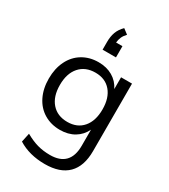

<svg xmlns="http://www.w3.org/2000/svg" viewBox="-239 -897 1082 1230"><g transform="rotate(30 302.0 -281.5)"><path d="M526 -503V-4Q526 108 468.5 165.5Q411 223 299 223Q184 223 101 171L115 105Q163 132 205.5 144Q248 156 299 156Q372 156 409 117.5Q446 79 446 3V-116Q423 -68 378.5 -41.5Q334 -15 273 -15Q207 -15 155.5 -46Q104 -77 76 -134Q48 -191 48 -265Q48 -339 76 -396Q104 -453 155.5 -484Q207 -515 273 -515Q333 -515 377.5 -489Q422 -463 445 -416V-503ZM445 -265Q445 -350 403.5 -398.5Q362 -447 289 -447Q215 -447 172.5 -398.5Q130 -350 130 -265Q130 -180 172.5 -131.5Q215 -83 289 -83Q362 -83 403.5 -131.5Q445 -180 445 -265ZM353 -680V-597H254V-655Q254 -695 265.5 -726.5Q277 -758 305 -786L342 -758Q324 -739 316 -720.5Q308 -702 306 -680Z"/></g></svg>

Font: Muli-Regular
Style: Regular
Weight: 400
Version: Version 2.000